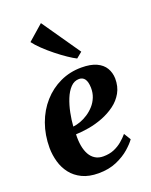

<svg xmlns="http://www.w3.org/2000/svg" viewBox="-158 -936 809 1030"><g transform="rotate(-20 246.0 -420.5)"><path d="M446 -101.5Q432 -81 402 -54.5Q372 -28 327 -8.2Q282 11.5 223 11.5Q168.5 11.5 130 -7Q91.5 -25.5 67.5 -56.5Q43.5 -87.5 32.5 -126.2Q21.5 -165 21 -205.5Q21 -280 44 -343.5Q67 -407 108.8 -454Q150.5 -501 206.5 -527.2Q262.5 -553.5 328.5 -553.5Q381 -553.5 414 -538.2Q447 -523 462.8 -496.5Q478.5 -470 479.5 -437Q480 -390.5 460.5 -355.8Q441 -321 408 -296.8Q375 -272.5 335 -257Q295 -241.5 254.2 -234.5Q213.5 -227.5 179.5 -226.5Q178 -190.5 183.2 -161Q188.5 -131.5 200.5 -110Q212.5 -88.5 231.8 -76.8Q251 -65 277.5 -65Q312 -65 338.8 -76.2Q365.5 -87.5 386.2 -105Q407 -122.5 422 -140.5ZM296 -500Q268 -500 247.2 -478.2Q226.5 -456.5 212.5 -421.8Q198.5 -387 190.5 -347Q182.5 -307 180 -270.5Q199.5 -272.5 221.8 -280.5Q244 -288.5 265.2 -302.5Q286.5 -316.5 303.8 -335.8Q321 -355 331 -379.8Q341 -404.5 340.5 -434Q339.5 -468.5 328 -484.2Q316.5 -500 296 -500ZM324.5 -606.5Q306 -615.5 277.5 -634.8Q249 -654 218 -678.8Q187 -703.5 160.5 -729Q134 -754.5 119 -775L206.5 -851.5L357.5 -633.5Z"/></g></svg>

Font: Merriweather 60pt ExtraBold
Style: Italic
Weight: 800
Italic angle: -7.8°
Version: Version 2.101